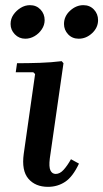

<svg xmlns="http://www.w3.org/2000/svg" viewBox="-20 -714 400 744"><path d="M255 -97 286 -80Q262 -29 232.5 -9.5Q203 10 166 10Q117 10 90 -21.5Q63 -53 72 -118L116 -427L109 -434H41L46 -469Q89 -469 134 -470.5Q179 -472 219 -477L226 -469L173 -100Q169 -67 175.5 -53.5Q182 -40 196 -40Q212 -40 226.5 -56Q241 -72 255 -97ZM78 -564Q54 -564 37.5 -581Q21 -598 21 -621Q21 -641 32 -657Q43 -673 60 -683.5Q77 -694 96 -694Q121 -694 137 -677Q153 -660 153 -636Q153 -617 142 -600.5Q131 -584 114 -574Q97 -564 78 -564ZM285 -564Q260 -564 244 -581Q228 -598 228 -621Q228 -651 251.5 -672.5Q275 -694 303 -694Q328 -694 344 -677Q360 -660 360 -636Q360 -607 337 -585.5Q314 -564 285 -564Z"/></svg>

Font: Brygada 1918 SemiBold
Style: Italic
Weight: 600
Italic angle: -8°
Designer: Mateusz Machalski | Borys Kosmynka | Przemek Hoffer
Foundry: NIEPODLEGLA 2018
Version: Version 3.006